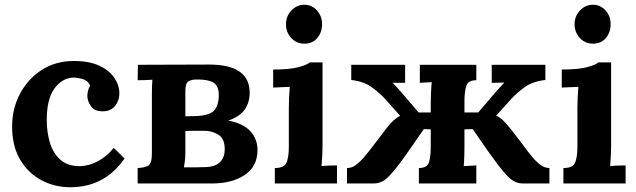

<svg xmlns="http://www.w3.org/2000/svg" viewBox="-20 -773 2680 809"><path d="M277 16Q210 16 154 -14Q98 -44 64.5 -101Q31 -158 31 -239Q31 -315 64 -377.5Q97 -440 155.5 -478Q214 -516 291 -516Q355 -516 397.5 -496.5Q440 -477 461.5 -445.5Q483 -414 483 -379Q483 -350 465.5 -327.5Q448 -305 416 -304Q378 -303 363 -325.5Q348 -348 348 -369Q348 -378 351 -390.5Q354 -403 360 -413Q349 -435 325 -441Q301 -447 287 -446Q239 -443 208 -398Q177 -353 177 -268Q177 -218 189.5 -174.5Q202 -131 231 -103Q260 -75 309 -73Q351 -72 391 -93Q431 -114 459 -150L505 -105Q469 -55 430 -29Q391 -3 352.5 6.5Q314 16 277 16Z M560 0V-65Q587 -66 603.5 -74.5Q620 -83 620 -126V-373Q620 -392 620.5 -409.5Q621 -427 622 -437Q610 -436 589 -435.5Q568 -435 560 -435L561 -500Q636 -500 711 -500.5Q786 -501 861 -501Q1032 -501 1032 -382Q1032 -342 1011.5 -312Q991 -282 942 -265Q1007 -252 1036 -219Q1065 -186 1065 -141Q1065 -72 1011.5 -36Q958 0 875 0ZM761 -283 808 -284Q868 -287 885 -310.5Q902 -334 902 -371Q902 -412 878.5 -425.5Q855 -439 807 -438Q788 -438 774.5 -430.5Q761 -423 761 -389ZM755 -68Q778 -68 805.5 -68Q833 -68 849 -69Q890 -71 908.5 -91.5Q927 -112 927 -144Q927 -189 900 -205.5Q873 -222 841 -222Q819 -222 798 -222Q777 -222 761 -221V-128Q761 -110 759 -95Q757 -80 755 -68Z M1138 -65Q1179 -65 1188 -89.5Q1197 -114 1197 -154V-320Q1197 -338 1198 -361.5Q1199 -385 1201 -407Q1185 -406 1163.5 -405.5Q1142 -405 1131 -404V-480Q1200 -480 1237.5 -490Q1275 -500 1285 -510H1339V-161Q1339 -147 1338 -121.5Q1337 -96 1335 -73Q1351 -75 1370.5 -75.5Q1390 -76 1400 -76V0H1138ZM1263 -589Q1229 -589 1207 -613Q1185 -637 1185 -671Q1185 -705 1208 -729Q1231 -753 1262 -753Q1294 -753 1315.5 -729Q1337 -705 1337 -671Q1337 -637 1317 -613Q1297 -589 1263 -589Z M1442 0V-65Q1463 -65 1480.5 -78.5Q1498 -92 1512 -108.5Q1526 -125 1534 -135Q1580 -195 1609 -233Q1638 -271 1666 -285L1602 -357Q1580 -381 1546.5 -405.5Q1513 -430 1460 -436V-500H1687V-424H1634Q1643 -416 1651.5 -406Q1660 -396 1673 -382L1744 -299H1795V-339Q1795 -353 1796 -379Q1797 -405 1799 -427L1749 -424V-500H1987V-435Q1952 -435 1944.5 -410.5Q1937 -386 1937 -346V-299H1995L2066 -382Q2079 -396 2087.5 -406Q2096 -416 2105 -425L2052 -424V-500H2278V-436Q2224 -430 2190.5 -405.5Q2157 -381 2135 -357L2071 -286Q2087 -278 2101 -264.5Q2115 -251 2137 -223Q2154 -201 2171 -179Q2188 -157 2204 -135Q2212 -125 2225.5 -108.5Q2239 -92 2257 -78.5Q2275 -65 2295 -65V0H2183Q2152 0 2127.5 -22.5Q2103 -45 2072 -87Q2054 -111 2034.5 -138.5Q2015 -166 1998.5 -190.5Q1982 -215 1972 -229L1937 -228V-161Q1937 -147 1936.5 -121.5Q1936 -96 1934 -73L1987 -76V0H1745V-65Q1780 -65 1787.5 -89.5Q1795 -114 1795 -154V-228L1766 -229Q1756 -215 1739 -190.5Q1722 -166 1703 -138.5Q1684 -111 1666 -87Q1635 -45 1610.5 -22.5Q1586 0 1554 0Z M2354 -65Q2395 -65 2404 -89.5Q2413 -114 2413 -154V-320Q2413 -338 2414 -361.5Q2415 -385 2417 -407Q2401 -406 2379.5 -405.5Q2358 -405 2347 -404V-480Q2416 -480 2453.5 -490Q2491 -500 2501 -510H2555V-161Q2555 -147 2554 -121.5Q2553 -96 2551 -73Q2567 -75 2586.5 -75.5Q2606 -76 2616 -76V0H2354ZM2479 -589Q2445 -589 2423 -613Q2401 -637 2401 -671Q2401 -705 2424 -729Q2447 -753 2478 -753Q2510 -753 2531.5 -729Q2553 -705 2553 -671Q2553 -637 2533 -613Q2513 -589 2479 -589Z"/></svg>

Font: Lora
Style: Bold
Weight: 700
Designer: Olga Karpushina, Alexei Vanyashin (Cyrillic)
Foundry: Cyreal
Version: Version 3.006; ttfautohint (v1.8.4.7-5d5b);gftools[0.9.30]